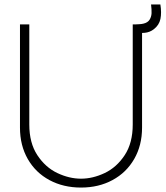

<svg xmlns="http://www.w3.org/2000/svg" viewBox="-20 -830 746 865"><path d="M702.5 -810Q708.5 -773 702.8 -744.8Q697 -716.5 672.5 -698Q655 -684.5 632.5 -682.2Q610 -680 578 -685V-720H588.5Q597.5 -720.5 607.8 -721Q618 -721.5 626 -723.5Q645.5 -728 653.8 -741Q662 -754 662.8 -770.5Q663.5 -787 660.5 -810ZM345 15Q265.5 15 203 -18.5Q140.5 -52 105.2 -113.5Q70 -175 70 -255V-720H112V-269Q112 -186 148.2 -131Q184.5 -76 238.2 -50.5Q292 -25 345 -25Q398 -25 451.8 -50.5Q505.5 -76 541.8 -131Q578 -186 578 -269V-720H620V-255Q620 -175.5 584.8 -114Q549.5 -52.5 487 -18.8Q424.5 15 345 15Z"/></svg>

Font: Hauora
Style: Regular
Weight: 400
Designer: Wayne Shih
Foundry: WCYS
Version: Version 1.001